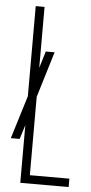

<svg xmlns="http://www.w3.org/2000/svg" viewBox="-56 -833 410 866"><g transform="rotate(5 149.0 -400.0)"><path d="M70 0V-261L50 -197H10L70 -392V-800H110V-524L133 -600H173L110 -393V-38H289V0Z"/></g></svg>

Font: Big Shoulders Text SC Thin
Style: Regular
Weight: 100
Designer: Patric King
Foundry: XO Type Co
Version: Version 2.002